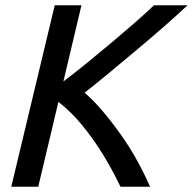

<svg xmlns="http://www.w3.org/2000/svg" viewBox="-20 -713 736 733"><path d="M23 0 189 -693H291L222 -402Q267 -436 315.5 -475.5Q364 -515 411.5 -555Q459 -595 499.5 -630.5Q540 -666 568 -693H696Q659 -658 610.5 -615.5Q562 -573 509 -528.5Q456 -484 403 -440Q350 -396 303 -359Q337 -330 372.5 -288Q408 -246 442 -198Q476 -150 504 -99Q532 -48 553 0H440Q410 -63 373.5 -122.5Q337 -182 294.5 -234Q252 -286 203 -324L126 0Z"/></svg>

Font: Ubuntu Sans Medium
Style: Italic
Weight: 500
Italic angle: -13.5°
Designer: Dalton Maag Ltd
Foundry: Dalton Maag Ltd
Version: Version 1.006